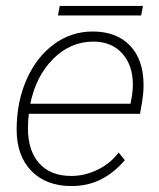

<svg xmlns="http://www.w3.org/2000/svg" viewBox="-20 -616 535 646"><path d="M463 -330Q463 -300 457 -267L451 -233H77Q74 -209 74 -185Q74 -109 112 -66.5Q150 -24 220 -24Q266 -24 309.5 -45.5Q353 -67 379 -103L400 -77Q362 -33 318 -11.5Q274 10 221 10Q135 10 85.5 -41Q36 -92 36 -180Q36 -272 69 -347.5Q102 -423 160.5 -466.5Q219 -510 292 -510Q372 -510 417.5 -462.5Q463 -415 463 -330ZM427 -331Q427 -397 391 -436.5Q355 -476 294 -476Q217 -476 159 -418Q101 -360 82 -267H419L421 -277Q427 -306 427 -331ZM181 -596H461L455 -564H175Z"/></svg>

Font: Sarabun Thin
Style: Italic
Weight: 250
Italic angle: -10°
Designer: Suppakit Chalermlarp | Katatrad Co.,Ltd.
Foundry: Cadson Demak Co.,Ltd.
Version: Version 1.000; ttfautohint (v1.6)